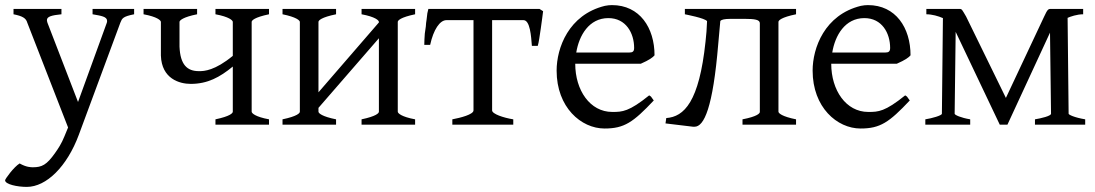

<svg xmlns="http://www.w3.org/2000/svg" viewBox="-43 -489 4295 753"><path d="M34 152C11 166 -23 213 -23 218C-23 234 25 244 62 244C139 244 220 164 266 40L429 -400C436 -417 438 -424 483 -433V-454H320V-433C354 -427 377 -424 377 -407C377 -405 377 -403 376 -400L263 -89L143 -400C142 -404 141 -407 141 -410C141 -424 159 -429 198 -433V-454H10V-433C45 -426 59 -418 64 -400L224 11L210 45C198 75 185 94 173 111C140 158 121 167 86 167C79 167 60 167 34 152Z M944 -51V-403C944 -409 955 -421 1012 -433V-454H802V-433C856 -423 870 -409 870 -403V-270C800 -212 757 -210 740 -210H737C691 -210 664 -235 661 -306V-403C661 -409 675 -422 730 -433V-454H520V-433C574 -423 588 -409 588 -403V-271C591 -180 661 -160 705 -160C771 -160 819 -186 870 -228V-51C870 -45 859 -33 802 -21V0H1012V-21C958 -31 944 -45 944 -51Z M1517 -51V-403C1517 -409 1528 -421 1585 -433V-454H1375V-433C1429 -423 1443 -409 1443 -403V-401L1206 -127V-403C1206 -409 1217 -421 1275 -433V-454H1065V-433C1119 -422 1133 -409 1133 -403V-51C1133 -45 1122 -33 1065 -21V0H1275V-21C1220 -32 1206 -45 1206 -51V-66L1443 -339V-51C1443 -45 1432 -33 1375 -21V0H1585V-21C1531 -31 1517 -45 1517 -51Z M1887 -56V-410H2010C2036 -410 2040 -347 2043 -309H2066C2068 -316 2070 -325 2072 -338L2078 -378C2082 -404 2085 -431 2087 -445L2073 -454H1637C1636 -450 1635 -444 1633 -437L1630 -412C1629 -404 1627 -394 1627 -385L1623 -357C1622 -342 1621 -326 1621 -313H1644C1657 -373 1682 -410 1708 -410H1814V-56C1814 -40 1763 -27 1731 -21V0H1970V-21C1932 -27 1887 -42 1887 -56Z M2444 -301C2444 -287 2438 -283 2425 -283H2217C2228 -350 2267 -418 2343 -418C2412 -418 2444 -359 2444 -301ZM2328 15C2405 15 2440 -9 2521 -95L2513 -106C2511 -110 2507 -113 2503 -115C2424 -51 2397 -50 2360 -50H2358C2271 -50 2213 -135 2213 -239H2470C2504 -254 2516 -263 2524 -272C2524 -380 2466 -469 2357 -469C2348 -469 2339 -468 2329 -466C2187 -431 2140 -301 2140 -212C2140 -68 2236 15 2328 15Z M3010 -51V-403C3010 -409 3021 -421 3079 -433V-454H2643V-433C2647 -432 2722 -418 2730 -406C2729 -378 2727 -351 2724 -326C2699 -89 2640 -31 2570 -26L2567 -5L2675 8H2681C2718 8 2753 -65 2774 -318L2782 -407C2787 -412 2798 -415 2822 -415H2879C2916 -415 2937 -412 2937 -398V-50C2937 -44 2926 -32 2869 -21V0H3079V-21C3024 -32 3010 -45 3010 -51Z M3448 -301C3448 -287 3442 -283 3429 -283H3221C3232 -350 3271 -418 3347 -418C3416 -418 3448 -359 3448 -301ZM3332 15C3409 15 3444 -9 3525 -95L3517 -106C3515 -110 3511 -113 3507 -115C3428 -51 3401 -50 3364 -50H3362C3275 -50 3217 -135 3217 -239H3474C3508 -254 3520 -263 3528 -272C3528 -380 3470 -469 3361 -469C3352 -469 3343 -468 3333 -466C3191 -431 3144 -301 3144 -212C3144 -68 3240 15 3332 15Z M4205 -433V-454H4078C4068 -454 4065 -452 4052 -424L3902 -105L3746 -424C3730 -451 3730 -454 3720 -454H3590V-433C3612 -433 3637 -426 3655 -418L3651 -43C3651 -36 3612 -25 3586 -21V0H3762V-21C3726 -27 3701 -38 3701 -43L3705 -364L3878 0H3908L4075 -361L4079 -43C4079 -34 4040 -25 4016 -21V0H4213V-21C4171 -28 4148 -39 4148 -43L4144 -419C4155 -424 4181 -433 4205 -433Z"/></svg>

Font: Temporarium
Style: Regular
Weight: 400
Version: Version 1.1